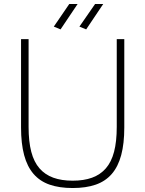

<svg xmlns="http://www.w3.org/2000/svg" viewBox="-20 -937 732 967"><path d="M346 10Q279 10 230 -7Q181 -24 149 -61Q117 -98 101.5 -156Q86 -214 86 -295V-740H124V-298Q124 -224 137.5 -172.5Q151 -121 179 -89Q207 -57 248.5 -42Q290 -27 346 -27Q402 -27 443.5 -42Q485 -57 513 -89Q541 -121 554.5 -172.5Q568 -224 568 -298V-740H606V-295Q606 -214 590.5 -156Q575 -98 543 -61Q511 -24 462 -7Q413 10 346 10ZM251 -803 329 -917H371L285 -789ZM380 -803 459 -917H500L414 -789Z"/></svg>

Font: Encode Sans Narrow
Style: Thin
Weight: 250
Designer: Pablo Impallari, Andres Torresi
Foundry: Pablo Impallari, Andres Torresi
Version: Version 1.000; ttfautohint (v1.00) -l 8 -r 50 -G 200 -x 14 -